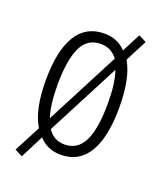

<svg xmlns="http://www.w3.org/2000/svg" viewBox="-125 -667 692 822"><g transform="rotate(20 221.0 -256.5)"><path d="M393 -267Q393 -130 350.5 -60Q308 10 226 10Q164 10 126 -33L72 73L37 55L100 -65Q57 -135 57 -268Q57 -403 99.5 -472.5Q142 -542 226 -542Q286 -542 324 -501L368 -586L403 -568L352 -469Q373 -433 383 -382Q393 -331 393 -267ZM111 -268Q111 -177 129 -121L303 -456Q274 -495 226 -495Q165 -495 138 -437Q111 -379 111 -268ZM341 -267Q341 -358 322 -412L149 -79Q176 -37 226 -37Q285 -37 313 -93.5Q341 -150 341 -267Z"/></g></svg>

Font: Noto Sans Khmer ExtraCondensed Light
Style: Regular
Weight: 300
Width: 2
Designer: Danh Hong and the Monotype Design Team
Foundry: Monotype Imaging Inc.
Version: Version 2.004; ttfautohint (v1.8.4.7-5d5b)